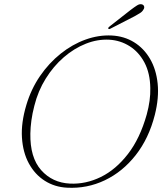

<svg xmlns="http://www.w3.org/2000/svg" viewBox="-20 -881 796 914"><path d="M511.5 -712Q571 -709 617.8 -680.2Q664.5 -651.5 694 -601.2Q723.5 -551 730.5 -483.2Q737.5 -415.5 717 -334Q688.5 -222 626 -142.5Q563.5 -63 479 -22.8Q394.5 17.5 299.5 12.5Q240 9.5 193 -20.5Q146 -50.5 117.5 -102.8Q89 -155 84.5 -225.8Q80 -296.5 105.5 -381.5Q128 -457 170.5 -519Q213 -581 268.8 -625.5Q324.5 -670 387 -692.5Q449.5 -715 511.5 -712ZM313.5 -7Q388.5 -3.5 460 -38.5Q531.5 -73.5 589 -147.8Q646.5 -222 678.5 -336Q697 -403.5 695.5 -461.5Q694.5 -532.5 667.8 -583Q641 -633.5 597 -661.2Q553 -689 500 -692Q444.5 -695 388.8 -673Q333 -651 283.8 -608.5Q234.5 -566 197.8 -507Q161 -448 143.5 -377.5Q134 -341 129.5 -308Q125 -275 124.5 -245.5Q122.5 -131.5 175.8 -71.2Q229 -11 313.5 -7ZM601 -833Q620 -847.5 632.8 -855.5Q645.5 -863.5 656.5 -860Q664.5 -857 666.2 -849.8Q668 -842.5 662.5 -835Q657.5 -825.5 646.2 -818.5Q635 -811.5 620.5 -803.5L505.5 -744.5Q498.5 -740.5 495.5 -745Q493 -748.5 501.5 -755Z"/></svg>

Font: Fraunces 9pt Thin
Style: Italic
Weight: 100
Italic angle: -16°
Version: Version 1.000;[b76b70a41]